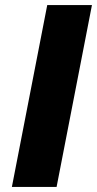

<svg xmlns="http://www.w3.org/2000/svg" viewBox="-20 -740 384 760"><path d="M167 -720H344L204 0H27Z"/></svg>

Font: Kufam
Style: Bold Italic
Weight: 700
Italic angle: -11°
Designer: Artur Schmal
Foundry: Original Type
Version: Version 1.301; ttfautohint (v1.8.3)